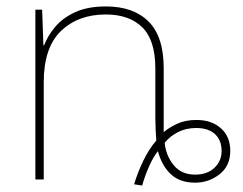

<svg xmlns="http://www.w3.org/2000/svg" viewBox="-20 -558 755 597"><path d="M397 15Q408 -22 426 -59Q444 -96 466 -121Q465 -135 464 -154Q463 -173 463 -189V-345Q463 -433 422.5 -473Q382 -513 309 -513Q223 -513 169.5 -461.5Q116 -410 116 -302V0H90V-528H111L115 -417H117Q129 -448 152.5 -475.5Q176 -503 214.5 -520.5Q253 -538 309 -538Q395 -538 442 -491Q489 -444 489 -346V-147Q505 -161 530.5 -173Q556 -185 591 -185Q638 -185 667 -159Q696 -133 696 -89Q696 -42 662.5 -16Q629 10 587 10Q539 10 511 -16.5Q483 -43 471 -88Q457 -71 443.5 -40.5Q430 -10 422 19ZM587 -15Q624 -15 646.5 -36Q669 -57 669 -89Q669 -122 648.5 -141Q628 -160 590 -160Q559 -160 534 -147.5Q509 -135 492 -114Q496 -74 520 -44.5Q544 -15 587 -15Z"/></svg>

Font: Noto Sans Thin
Style: Regular
Weight: 100
Designer: Monotype Design Team
Foundry: Monotype Imaging Inc.
Version: Version 2.007